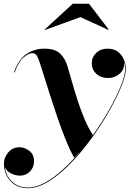

<svg xmlns="http://www.w3.org/2000/svg" viewBox="-56 -724 678 1004"><path d="M364.5 -634.5 179.5 -567.5 177.5 -569.5 324.5 -704.5H409.5L512.5 -569.5L511 -567.5ZM91 260Q33 260 -1.2 223Q-35.5 186 -35.5 132Q-35.5 99.5 -12.8 72.8Q10 46 46 46Q72 46 97 64.5Q122 83 122 119.5Q122 151.5 100.5 173Q79 194.5 49 194.5Q24 194.5 1 182.5Q-22 170.5 -30.5 150.5Q-25 196.5 7.8 226.5Q40.5 256.5 91 256.5Q133 256.5 180.2 230.5Q227.5 204.5 275.5 160.2Q323.5 116 369 61.5Q353.5 78.5 332 101Q310.5 63.5 287.5 6.5Q264.5 -50.5 242.5 -115Q220.5 -179.5 201.2 -240.5Q182 -301.5 167.2 -348.8Q152.5 -396 144 -418Q141 -426 134.2 -436Q127.5 -446 111.5 -446Q95 -446 68.2 -424.5Q41.5 -403 20.5 -345L17 -346.5Q41.5 -414 83 -441.8Q124.5 -469.5 175 -469.5Q232.5 -469.5 259 -443.2Q285.5 -417 297.5 -375.5Q307.5 -342 320.5 -295.8Q333.5 -249.5 349.8 -199.2Q366 -149 386 -101.5Q406 -54 430 -18Q478.5 -85.5 516.5 -153Q554.5 -220.5 576.5 -276.2Q598.5 -332 598.5 -363.5Q598.5 -381.5 592.5 -399.5Q593 -395 593 -390.5Q593 -358 567.8 -337Q542.5 -316 509.5 -316Q472 -316 448 -337.8Q424 -359.5 424 -393Q424 -425.5 447.2 -447.5Q470.5 -469.5 506 -469.5Q540.5 -469.5 561.5 -452.8Q582.5 -436 592.2 -411.2Q602 -386.5 602 -363.5Q602 -335.5 584.8 -288.5Q567.5 -241.5 537 -183.2Q506.5 -125 466.2 -63.5Q426 -2 379.2 55.8Q332.5 113.5 283 159.5Q233.5 205.5 184.5 232.8Q135.5 260 91 260Z"/></svg>

Font: Bodoni* 48pt
Style: Bold Italic
Weight: 700
Italic angle: -13°
Version: Version 2.3